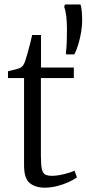

<svg xmlns="http://www.w3.org/2000/svg" viewBox="-20 -837 390 866"><path d="M181.5 9.5Q140 9.5 114.2 -11.2Q88.5 -32 88.5 -91.5V-485H16V-515.5Q23 -517.5 34 -520Q45 -522.5 55.2 -525.2Q65.5 -528 69.5 -530Q76 -533.5 80 -537.5Q84 -541.5 87.2 -547.2Q90.5 -553 93.5 -561.5Q97.5 -573.5 103.8 -595.5Q110 -617.5 116 -640.8Q122 -664 125 -679H165V-532.5H313V-485H164.5V-134.5Q164.5 -94 168.8 -74.8Q173 -55.5 184 -49.8Q195 -44 214.5 -44Q238.5 -44 269.8 -51.8Q301 -59.5 316 -67.5L327 -37Q313.5 -26.5 289.8 -15.8Q266 -5 237.8 2.2Q209.5 9.5 181.5 9.5ZM315 -591.5H279.5L277 -596.5Q280 -619 281 -646Q282 -673 282 -704.5Q282 -737.5 279 -763.5Q276 -789.5 269.5 -805.5L273 -817H343Q347 -804 348.8 -786Q350.5 -768 350.5 -741Q350.5 -721 346.2 -694Q342 -667 334 -639.5Q326 -612 315 -591.5Z"/></svg>

Font: Merriweather 72pt Light
Style: Regular
Weight: 300
Version: Version 2.100